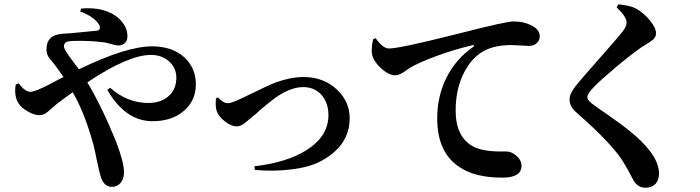

<svg xmlns="http://www.w3.org/2000/svg" viewBox="-20 -820 3264 895"><path d="M502 51Q462 51 448 -2Q443 -19 433 -65Q423 -116 416 -144Q374 -296 319 -390Q275 -359 243 -334Q234 -327 219 -313Q201 -297 192 -291Q179 -283 164 -283Q140 -283 109.5 -300.5Q79 -318 66 -339Q45 -371 53 -425L67 -432Q96 -392 122 -392Q143 -392 207 -425Q210 -426 211 -427Q222 -433 243.5 -444.5Q265 -456 276 -461Q254 -493 239 -513Q235 -518 227 -528Q210 -547 204 -558Q195 -576 197 -596Q199 -638 231 -653Q249 -662 289 -664Q296 -664 299 -664Q309 -665 329 -667Q414 -675 432 -677Q451 -681 444 -700Q437 -717 414 -735Q389 -754 354 -766L358 -780Q425 -786 476 -768Q518 -753 543 -725Q574 -691 574 -651Q574 -631 562.5 -619.5Q551 -608 532 -608Q520 -608 489 -617Q476 -621 470 -622Q393 -632 317 -629Q297 -628 289 -624Q278 -618 278 -603Q278 -589 323 -530Q340 -508 348 -497Q569 -604 689 -604Q782 -604 839 -553Q893 -503 893 -427Q893 -351 837 -303Q781 -255 691 -255Q565 -255 480 -401L493 -411Q574 -340 671 -340Q729 -340 765 -371Q802 -403 802 -458Q802 -504 767 -535Q733 -564 684 -564Q578 -564 387 -436Q455 -323 521 -160Q558 -63 558 -17Q558 13 542.5 32Q527 51 502 51Z M1168 -28 1166 -45Q1315 -62 1407 -119Q1511 -184 1511 -284Q1511 -338 1481 -375Q1448 -414 1393 -414Q1341 -414 1278 -374Q1243 -351 1188 -303Q1171 -287 1164 -282Q1160 -278 1152 -272Q1124 -248 1114 -241Q1098 -231 1083 -231Q1058 -231 1028.5 -254Q999 -277 990 -303Q984 -320 986 -354Q987 -360 987 -362L996 -366Q1020 -339 1043 -339Q1055 -339 1080 -350Q1104 -360 1155 -385Q1229 -422 1269 -437Q1337 -461 1395 -461Q1489 -461 1551 -402Q1610 -346 1610 -269Q1610 -144 1483 -73Q1427 -40 1334 -30Q1255 -20 1168 -28Z M2322 8Q2195 8 2124 -40Q2018 -107 2018 -269Q2018 -372 2061.5 -458.5Q2105 -545 2185 -601Q2191 -605 2190 -608Q2189 -611 2182 -609Q2100 -590 2015 -559Q1930 -528 1888 -502Q1883 -499 1874 -492Q1843 -469 1823 -469Q1790 -469 1752 -506Q1714 -543 1713 -578Q1712 -609 1720 -638L1731 -642Q1765 -594 1793 -594Q1842 -594 2092 -657Q2129 -666 2148 -671Q2340 -720 2373 -720Q2420 -720 2452 -704Q2496 -685 2496 -650Q2496 -632 2482 -619Q2468 -606 2446 -606Q2434 -606 2407 -608Q2378 -610 2364 -610Q2270 -610 2216 -570Q2176 -542 2147 -489Q2104 -411 2104 -304Q2104 -183 2184 -138Q2231 -112 2328 -114Q2336 -114 2339 -114Q2364 -114 2387 -94Q2411 -73 2411 -47Q2411 8 2322 8Z M2988 55Q2954 55 2933 21Q2911 -23 2886 -64Q2837 -146 2669 -294Q2635 -322 2635 -356Q2635 -383 2662 -417Q2686 -448 2773 -546Q2863 -648 2882 -672.5Q2901 -697 2901 -715Q2901 -742 2854 -786L2863 -800Q2917 -794 2941 -782Q2980 -761 3009 -725.5Q3038 -690 3038 -665Q3038 -649 3026 -637Q3019 -630 2995 -615Q2978 -605 2969 -599Q2918 -563 2849.5 -505.5Q2781 -448 2752 -418Q2718 -384 2718 -368Q2718 -350 2752 -328Q2770 -314 2809 -288Q2883 -236 2917 -208Q2975 -161 3008 -118Q3052 -61 3052 -11Q3052 16 3038 34Q3021 55 2988 55Z"/></svg>

Font: GenRyuMin TW B
Style: Regular
Weight: 700
Version: Version 1.501;PS 1;hotconv 16.6.51;makeotf.lib2.5.65220